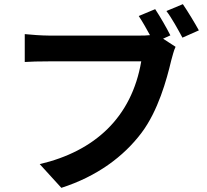

<svg xmlns="http://www.w3.org/2000/svg" viewBox="-20 -850 996 923"><path d="M799 -680C782 -714 750 -770 726 -806L647 -773C665 -746 684 -712 701 -681C684 -679 667 -679 656 -679H213C182 -679 127 -683 99 -686V-552C124 -554 169 -555 213 -555H659C613 -285 435 -123 171 -61L275 53C446 -2 574 -97 660 -211C740 -317 781 -466 803 -559C809 -579 815 -607 824 -625L764 -664ZM780 -797C806 -763 836 -708 857 -669L936 -704C918 -737 883 -795 859 -830Z"/></svg>

Font: Kinto Sans
Style: Bold
Weight: 700
Designer: Authors: Ryoko NISHIZUKA  (kana & ideographs); Paul D. Hunt (Latin, Greek & Cyrillic); Wenlong ZHANG  (bopomofo); Sandol
Foundry: Adobe Systems Incorporated, ookami Inc.
Version: Version 0.001